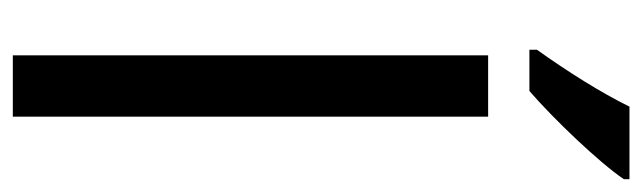

<svg xmlns="http://www.w3.org/2000/svg" viewBox="-380 -646 1026 307"><g transform="rotate(90 133.5 -493.0)"><path d="M267 -977V-986H151C129 -941 95 -887 60 -838V-826H126C170 -864 240 -937 267 -977ZM167 0V-760H69V0Z"/></g></svg>

Font: Noto Sans Thai Cond Med
Style: Regular
Weight: 500
Width: 3
Designer: Monotype Design Team
Foundry: Monotype Imaging Inc.
Version: Version 2.002